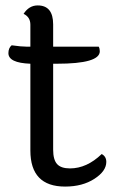

<svg xmlns="http://www.w3.org/2000/svg" viewBox="-20 -679 438 708"><path d="M176 -444V-127Q176 -90 190.5 -74Q205 -58 238 -58Q300 -58 355 -111Q372 -102 372 -82Q372 -48 328 -19.5Q284 9 220 9Q92 9 92 -124V-444Q11 -447 11 -483Q11 -502 23 -512Q58 -507 77 -507H92V-588Q92 -616 67 -628Q87 -659 119 -659Q176 -659 176 -589V-507H344Q348 -500 348 -490Q348 -444 190 -444Z"/></svg>

Font: Laila
Style: Regular
Weight: 400
Designer: Hitesh Malaviya
Foundry: Indian Type Foundry
Version: Version 1.302;PS 1.0;hotconv 1.0.78;makeotf.lib2.5.61930; tt